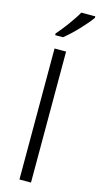

<svg xmlns="http://www.w3.org/2000/svg" viewBox="-149 -1034 558 1076"><g transform="rotate(15 130.5 -496.5)"><path d="M261 -984V-993H180C155 -948 105 -881 71 -843V-833H116C165 -871 233 -944 261 -984ZM154 0V-760H87V0Z"/></g></svg>

Font: Noto Sans Syriac Light
Style: Regular
Weight: 300
Designer: Patrick Giasson and the Monotype Design Team
Foundry: Monotype Imaging Inc.
Version: Version 3.000